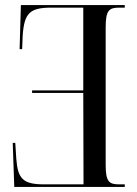

<svg xmlns="http://www.w3.org/2000/svg" viewBox="-20 -734 538 754"><path d="M470 0V-10H449C409 -10 395 -19 395 -86V-626C395 -694 408 -704 449 -704H470V-714H62L57 -541H67L69 -593C75 -683 97 -704 182 -704H307V-379H106V-369H307L308 -10H154C71 -10 50 -31 44 -110L40 -173H30L36 0Z"/></svg>

Font: Noto Serif Display ExtraCondensed
Style: Regular
Weight: 400
Width: 2
Designer: Monotype Design Team
Foundry: Monotype Imaging Inc.
Version: Version 2.009